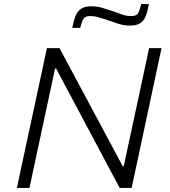

<svg xmlns="http://www.w3.org/2000/svg" viewBox="-20 -925 839 945"><path d="M63 0 211 -688H273L584 -107H589L714 -688H775L628 0H569L256 -588H251L125 0ZM336 -788Q343 -826 353 -849Q363 -872 381 -883Q399 -894 430 -894Q459 -894 486.5 -885.5Q514 -877 541 -868Q562 -860 582.5 -853Q603 -846 627 -846Q651 -846 659 -859Q667 -872 675 -905H713Q706 -867 696.5 -844Q687 -821 669 -810Q651 -799 620 -799Q590 -799 563 -808Q536 -817 509 -826Q487 -833 466.5 -839.5Q446 -846 423 -846Q400 -846 391.5 -833.5Q383 -821 375 -788Z"/></svg>

Font: Saira SemiExpanded Light
Style: Italic
Weight: 300
Width: 6
Italic angle: -12°
Designer: Hector Gatti with collaboration of the Omnibus-Type team
Foundry: Omnibus-Type
Version: Version 1.101